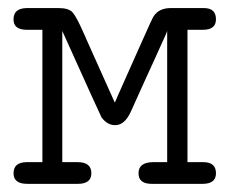

<svg xmlns="http://www.w3.org/2000/svg" viewBox="-20 -451 565 471"><path d="M13.2 -25.9Q13.2 -52.7 44.9 -53.2Q44.9 -53.2 84 -53.2V-377.9H45.9Q12.7 -377.9 13.2 -403.8Q13.2 -430.7 45.9 -431.2H124Q148.9 -431.2 158.4 -420.2Q168 -409.2 185.1 -370.1Q189 -362.3 190.9 -356.9L261.2 -200.2H262.2Q262.2 -201.2 284.7 -251.5Q307.1 -301.8 330.6 -354.5Q354 -407.2 356.9 -411.1Q370.1 -431.2 398.9 -431.2H480Q509.8 -431.2 509.8 -403.8Q509.8 -377.9 478 -377.9H439.9V-53.2H479Q509.8 -53.2 509.8 -25.9Q509.8 0 477.1 0H352.1Q319.8 0 319.8 -25.9Q319.8 -52.7 355 -53.2H390.1V-375Q388.2 -369.1 385 -362.5Q381.8 -356 375.5 -341.6Q369.1 -327.1 361.1 -309.6Q353 -292 336.4 -255.6Q319.8 -219.2 300.8 -176.8Q285.6 -143.6 262.2 -144Q243.2 -144 229 -163.1Q227.1 -166 132.8 -375V-53.2H170.9Q204.1 -53.2 204.1 -25.9Q204.1 0 170.9 0H46.9Q13.2 0 13.2 -25.9Z"/></svg>

Font: CMU Typewriter Text
Style: Light
Weight: 200
Version: Version 0.7.0